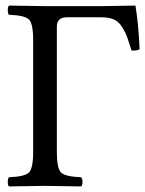

<svg xmlns="http://www.w3.org/2000/svg" viewBox="-20 -667 521 689"><path d="M141 -645H346Q427 -646 466 -647Q477 -582 481 -490Q468 -484 452 -486Q441 -521 436 -535Q431 -549 418.5 -569.5Q406 -590 388 -597.5Q370 -605 343 -605H220Q184 -605 184 -571V-122Q184 -62 199.5 -47.5Q215 -33 271 -31Q276 -26 276 -14Q276 -2 271 2Q171 0 142 0Q110 0 12 2Q8 -2 8 -14Q8 -26 12 -31Q68 -33 83.5 -47.5Q99 -62 99 -122V-523Q99 -583 83.5 -597.5Q68 -612 12 -614Q8 -618 8 -630Q8 -642 12 -647Z"/></svg>

Font: Linux Libertine Initials O
Style: Initials
Weight: 400
Designer: Philipp H. Poll
Foundry: Philipp H. Poll
Version: Version 5.0.6